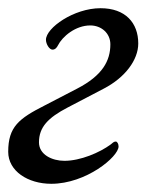

<svg xmlns="http://www.w3.org/2000/svg" viewBox="-26 -434 368 468"><path d="M99 14C184 14 263 -52 263 -77C263 -83 260 -89 256 -89C251 -89 248 -85 244 -82C217 -62 170 -42 131 -42C101 -42 69 -57 69 -87C69 -124 91 -147 139 -172L227 -218C279 -245 311 -288 311 -328C311 -378 280 -414 219 -414C154 -414 86 -366 86 -337C86 -327 94 -313 102 -313C109 -313 113 -319 115 -323C126 -345 158 -372 194 -372C221 -372 243 -353 243 -326C243 -286 224 -250 162 -218L83 -177C20 -145 -6 -125 -6 -64C-6 -17 42 14 99 14Z"/></svg>

Font: EB Garamond
Style: Italic
Weight: 400
Italic angle: -17.2°
Designer: Georg Duffner and Octavio Pardo
Foundry: Georg Duffner
Version: Version 1.000;PS 001.000;hotconv 1.0.88;makeotf.lib2.5.64775